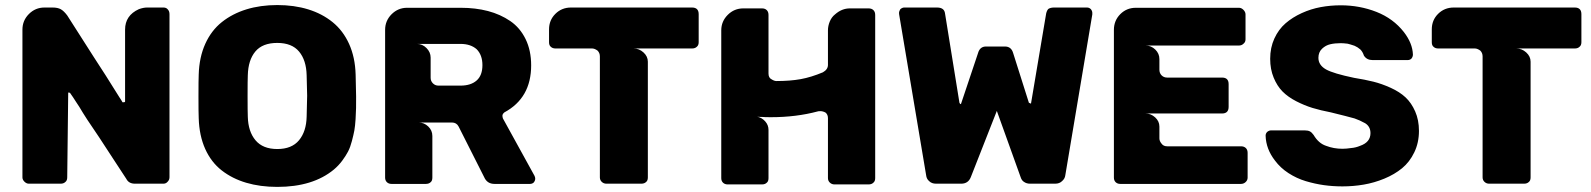

<svg xmlns="http://www.w3.org/2000/svg" viewBox="-20 -730 6299 760"><path d="M68.8 -27.8V-612.8Q68.8 -648.9 94.5 -674.6Q120.1 -700.2 155.8 -700.2H188Q208.5 -700.2 220.7 -693.4Q232.9 -686.5 246.1 -668.9Q333.5 -532.2 352.1 -502.9Q374.5 -467.8 397.9 -432.1Q452.1 -346.2 453.1 -344.2Q456.1 -339.8 459 -335.2Q461.9 -330.6 463.1 -328.4Q464.4 -326.2 464.8 -325.2H469.2Q475.1 -325.2 475.1 -328.1V-612.8Q475.1 -668.9 529.8 -693.8Q547.9 -700.2 562 -700.2H627Q638.2 -700.2 644 -692.9Q650.9 -686 650.9 -673.8V-28.8Q650.9 -18.1 644 -11.2Q637.2 -2.9 627 -2.9H514.2Q489.7 -2.9 480 -22Q462.9 -47.9 426.3 -104Q389.6 -160.2 372.1 -187Q318.8 -264.2 293.9 -307.1Q290 -313 281.5 -325.9Q272.9 -338.9 269 -345.2Q257.3 -362.3 256.8 -362.8Q253.9 -363.8 250 -363.8L246.1 -27.8Q246.1 -15.6 238.8 -9.8Q231.9 -2.9 220.2 -2.9H94.2Q85 -2.9 76.9 -10.7Q68.8 -18.6 68.8 -27.8Z M1077.6 9.8Q1009.8 9.8 954.6 -6.6Q899.4 -22.9 857.7 -55.4Q815.9 -87.9 792.2 -140.6Q768.6 -193.4 766.6 -262.2Q765.6 -281.2 765.6 -348.1Q765.6 -416 766.6 -435.1Q768.6 -503.4 792.5 -556.4Q816.4 -609.4 858.2 -642.6Q899.9 -675.8 955.3 -692.9Q1010.7 -710 1077.6 -710Q1144.5 -710 1200 -692.9Q1255.4 -675.8 1296.6 -642.3Q1337.9 -608.9 1361.8 -556.2Q1385.7 -503.4 1387.7 -435.1Q1389.6 -356.9 1389.6 -348.1Q1389.6 -317.9 1389.4 -302.2Q1389.2 -286.6 1387.5 -258.5Q1385.7 -230.5 1382.6 -213.4Q1379.4 -196.3 1373 -171.9Q1366.7 -147.5 1357.7 -130.1Q1348.6 -112.8 1334.5 -93.8Q1320.3 -74.7 1301.8 -59.1Q1218.8 9.8 1077.6 9.8ZM1193.8 -268.1Q1195.8 -346.2 1195.8 -351.1Q1195.8 -357.9 1193.8 -432.1Q1192.4 -491.7 1163.8 -525.9Q1135.3 -560.1 1077.6 -560.1Q1019 -560.1 990.7 -526.1Q962.4 -492.2 960.9 -432.1Q960 -413.1 960 -351.1Q960 -287.1 960.9 -268.1Q962.4 -209 991.5 -174.6Q1020.5 -140.1 1077.6 -140.1Q1134.8 -140.1 1163.6 -174.8Q1192.4 -209.5 1193.8 -268.1Z M2092.8 -7.8Q2086.9 -2 2077.6 -2H1937.5Q1908.2 -2 1896.5 -28.8L1795.4 -229Q1787.1 -245.1 1768.6 -245.1H1636.7Q1658.7 -245.1 1675 -229.5Q1691.4 -213.9 1691.4 -191.9V-26.9Q1691.4 -14.2 1684.6 -8.8Q1677.7 -2 1665.5 -2H1529.8Q1518.6 -2 1511.5 -8.8Q1504.4 -15.6 1504.4 -26.9V-611.8Q1504.4 -647.9 1530 -673.6Q1555.7 -699.2 1591.3 -699.2H1803.7Q1862.3 -699.2 1911.6 -686.3Q1960.9 -673.3 1999.8 -646.7Q2038.6 -620.1 2060.5 -575.2Q2082.5 -530.3 2082.5 -471.2Q2082.5 -342.3 1976.6 -285.2Q1968.8 -278.8 1968.8 -272Q1968.8 -267.1 1970.7 -261.2L2095.7 -34.2Q2098.6 -28.3 2098.6 -22.9Q2098.6 -15.1 2092.8 -7.8ZM1889.6 -472.2Q1889.6 -512.2 1866.7 -535.2Q1842.8 -556.2 1802.7 -556.2H1630.4Q1651.9 -556.2 1668.2 -539.8Q1684.6 -523.4 1684.6 -502V-421.9Q1684.6 -409.2 1693.6 -400.1Q1702.6 -391.1 1715.3 -391.1H1802.7Q1843.8 -391.1 1866.7 -411.4Q1889.6 -431.6 1889.6 -472.2Z M2240.2 -700.2H2719.2Q2745.6 -700.2 2745.6 -673.8V-563Q2745.6 -550.8 2738.3 -544.9Q2731.4 -538.1 2719.2 -538.1H2488.3Q2509.8 -538.1 2527.1 -522.5Q2544.4 -506.8 2544.4 -485.8V-27.8Q2544.4 -15.1 2537.6 -9.8Q2530.8 -2.9 2518.6 -2.9H2380.4Q2369.6 -2.9 2362.1 -10Q2354.5 -17.1 2354.5 -27.8V-506.8Q2354.5 -520.5 2345.2 -529.8Q2333.5 -538.1 2324.2 -538.1H2179.2Q2167 -538.1 2160.2 -544.9Q2153.3 -550.3 2153.3 -563V-613.8Q2153.3 -650.4 2178.5 -675.3Q2203.6 -700.2 2240.2 -700.2Z M2835 -24.9V-609.9Q2835 -645.5 2860.6 -671.1Q2886.2 -696.8 2922.4 -696.8H2996.1Q3008.3 -696.8 3015.1 -689.9Q3022 -683.1 3022 -670.9V-439Q3022 -421.9 3034.2 -416Q3044.9 -409.2 3053.2 -409.2Q3107.4 -409.2 3149.2 -416.7Q3190.9 -424.3 3237.3 -443.8Q3257.3 -455.1 3257.3 -473.1V-609.9Q3257.3 -627.4 3264.6 -645Q3272 -662.6 3285.2 -672.9Q3312 -696.8 3344.2 -696.8H3418Q3430.2 -696.8 3437.3 -689.9Q3444.3 -683.1 3444.3 -670.9V-24.9Q3444.3 -12.7 3437 -6.8Q3430.2 0 3418 0H3283.2Q3272.5 0 3264.9 -7.1Q3257.3 -14.2 3257.3 -24.9V-262.2Q3257.3 -276.4 3248 -284.2Q3237.8 -290 3227.1 -290Q3219.2 -290 3217.3 -289.1Q3131.8 -266.1 3031.2 -266.1Q3005.9 -266.1 2997.1 -267.1Q2981.9 -267.1 2977.1 -268.1Q2996.1 -264.2 3009 -249.5Q3022 -234.9 3022 -215.8V-24.9Q3022 -12.2 3015.1 -6.8Q3008.3 0 2996.1 0H2860.4Q2849.1 0 2842 -6.8Q2835 -13.7 2835 -24.9Z M4297.9 -693.8Q4303.7 -686.5 4303.7 -679.2V-672.9L4196.8 -36.1Q4195.3 -22.9 4184.1 -13.2Q4173.8 -2.9 4156.7 -2.9H4057.1Q4043.5 -2.9 4033.7 -9.8Q4024.4 -15.1 4020 -28.8L3925.8 -291L3822.8 -28.8Q3812.5 -2.9 3784.7 -2.9H3685.1Q3668 -2.9 3657.7 -13.2Q3647.5 -22 3646 -36.1L3539.1 -672.9Q3537.6 -679.2 3540 -686Q3541.5 -689.9 3543.9 -693.8Q3551.8 -700.2 3559.1 -700.2H3689Q3717.8 -700.2 3720.7 -676.8L3777.8 -323.2Q3779.8 -317.9 3783.7 -317.9L3851.1 -519Q3858.4 -545.9 3882.8 -545.9H3958Q3983.4 -545.9 3990.7 -519L4052.7 -323.2Q4059.6 -319.8 4061 -319.8L4121.1 -676.8Q4124 -689 4129.9 -694.8Q4138.7 -700.2 4151.9 -700.2H4282.7Q4291.5 -700.2 4297.9 -693.8Z M4389.2 -26.9V-611.8Q4389.2 -648.4 4414.3 -673.8Q4439.5 -699.2 4476.1 -699.2H4884.3Q4894 -699.2 4902.1 -690.9Q4910.2 -682.6 4910.2 -672.9V-574.2Q4910.2 -563.5 4902.3 -557.1Q4895 -549.8 4884.3 -549.8H4514.2Q4536.6 -549.8 4553 -533.9Q4569.3 -518.1 4569.3 -496.1V-454.1Q4569.3 -440.4 4578.1 -431.6Q4586.9 -422.9 4600.1 -422.9H4817.4Q4843.3 -422.9 4843.3 -397V-307.1Q4843.3 -280.8 4817.4 -280.8H4514.2Q4535.6 -280.8 4552.5 -265.4Q4569.3 -250 4569.3 -229V-182.1Q4569.3 -171.4 4578.1 -161.1Q4585.4 -150.9 4600.1 -150.9H4892.1Q4904.3 -150.9 4911.4 -144Q4918.5 -137.2 4918.5 -125V-26.9Q4918.5 -16.6 4910.6 -9.3Q4902.8 -2 4892.1 -2H4414.6Q4403.3 -2 4396.2 -8.8Q4389.2 -15.6 4389.2 -26.9Z M5596.7 -211.9Q5596.7 -165 5578.1 -126.7Q5559.6 -88.4 5529.8 -64Q5500 -39.6 5459.7 -22.9Q5419.4 -6.3 5378.2 0.7Q5336.9 7.8 5293.9 7.8Q5256.3 7.8 5220.9 2.9Q5185.5 -2 5148.9 -12.9Q5112.3 -23.9 5080.3 -44.7Q5048.3 -65.4 5026.9 -94.2Q4991.2 -140.1 4989.7 -192.9Q4989.7 -201.7 4996.1 -208Q5003.4 -213.9 5011.7 -213.9H5144Q5157.2 -213.9 5164.8 -210Q5172.4 -206.1 5179.7 -195.8Q5199.2 -162.6 5229 -152.8Q5259.3 -141.1 5293.9 -141.1Q5308.6 -141.1 5328.1 -144Q5346.7 -145.5 5363.8 -152.8Q5404.8 -167 5404.8 -203.1Q5404.8 -229 5383.8 -242.2Q5361.8 -254.4 5341.8 -261.2Q5314 -269 5248 -285.2Q5207.5 -293 5175.5 -302.7Q5143.6 -312.5 5110.8 -329.3Q5078.1 -346.2 5056.6 -367.9Q5035.2 -389.6 5021.5 -422.9Q5007.8 -456.1 5007.8 -497.1Q5007.8 -541.5 5024.4 -577.6Q5041 -613.8 5068.6 -637.7Q5096.2 -661.6 5132.8 -678.2Q5169.4 -694.8 5208 -701.9Q5246.6 -709 5287.1 -709Q5361.8 -709 5428.5 -682.9Q5495.1 -656.7 5537.1 -603Q5571.3 -558.6 5572.8 -514.2Q5572.8 -505.4 5566.9 -498Q5561 -492.2 5551.8 -492.2H5413.1Q5390.1 -492.2 5378.9 -509.8Q5374 -524.9 5364.7 -534.2Q5354 -543.5 5341.8 -548.8Q5322.8 -555.2 5314 -557.1Q5296.4 -559.1 5287.1 -559.1Q5264.2 -559.1 5245.8 -554.9Q5227.5 -550.8 5213.1 -537.1Q5198.7 -523.4 5198.7 -501Q5198.7 -472.2 5229 -455.1Q5257.8 -439 5339.8 -421.9Q5382.8 -415 5416.3 -406.7Q5449.7 -398.4 5485.1 -382.3Q5520.5 -366.2 5543.7 -344.5Q5566.9 -322.8 5581.8 -288.8Q5596.7 -254.9 5596.7 -211.9Z M5734.4 -700.2H6213.4Q6239.7 -700.2 6239.7 -673.8V-563Q6239.7 -550.8 6232.4 -544.9Q6225.6 -538.1 6213.4 -538.1H5982.4Q6003.9 -538.1 6021.2 -522.5Q6038.6 -506.8 6038.6 -485.8V-27.8Q6038.6 -15.1 6031.7 -9.8Q6024.9 -2.9 6012.7 -2.9H5874.5Q5863.8 -2.9 5856.2 -10Q5848.6 -17.1 5848.6 -27.8V-506.8Q5848.6 -520.5 5839.4 -529.8Q5827.6 -538.1 5818.4 -538.1H5673.3Q5661.1 -538.1 5654.3 -544.9Q5647.5 -550.3 5647.5 -563V-613.8Q5647.5 -650.4 5672.6 -675.3Q5697.8 -700.2 5734.4 -700.2Z"/></svg>

Font: Cunia
Style: Bold
Weight: 700
Designer: Alejo Bergmann, Denis Ignatov
Foundry: Hubert & Fischer
Version: Version 1.00 February 21, 2019, initial release